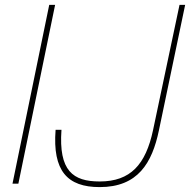

<svg xmlns="http://www.w3.org/2000/svg" viewBox="-20 -750 776 784"><path d="M205 -730H181L31 0H55ZM207 -220C194 -52 255 14 387 14C543 14 601 -84 629 -218L736 -730H713L605 -219C575 -78 513 -9 387 -9C278 -9 219 -52 231 -220Z"/></svg>

Font: Nacelle Thin
Style: Italic
Weight: 100
Italic angle: -12°
Designer: Sora Sagano
Foundry: Sora Sagano
Version: Version 1.000;FEAKit 1.0